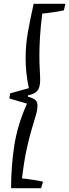

<svg xmlns="http://www.w3.org/2000/svg" viewBox="-20 -751 362 1004"><path d="M38 233Q38 120 54.5 11.5Q71 -97 121 -209L29 -236L33 -263L131 -290Q122 -331 118 -370Q114 -409 114 -446Q114 -518 126.5 -586.5Q139 -655 156 -731H322L314 -697Q314 -697 299.5 -694Q285 -691 264.5 -688Q244 -685 226 -682.5Q208 -680 201 -680Q192 -609 189 -556Q186 -503 186 -463Q186 -417 188 -386Q190 -355 190 -332Q190 -292 174 -275Q158 -258 127 -253L126 -245Q146 -241 161 -231Q176 -221 176 -200Q176 -178 168 -150Q160 -122 147 -79.5Q134 -37 120 26.5Q106 90 95 182Q102 182 119.5 184.5Q137 187 157 190Q177 193 191 196Q205 199 205 199L195 233Z"/></svg>

Font: Mate
Style: Italic
Weight: 400
Italic angle: -10.8°
Designer: Eduardo Rodriguez Tunni
Foundry: Eduardo Rodriguez Tunni
Version: Version 1.003; ttfautohint (v1.8.4.7-5d5b);gftools[0.9.24]